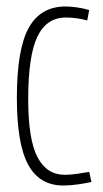

<svg xmlns="http://www.w3.org/2000/svg" viewBox="-20 -562 319 592"><path d="M32 -260Q32 -410 68.5 -476Q105 -542 182 -542Q199 -542 219 -539Q239 -536 255 -531L249 -499Q216 -508 183 -508Q124 -508 95.5 -449.5Q67 -391 67 -256Q67 -132 95.5 -77.5Q124 -23 180 -23Q196 -23 217.5 -26Q239 -29 255 -32L262 -1Q245 3 220.5 6.5Q196 10 175 10Q102 10 67 -54Q32 -118 32 -260Z"/></svg>

Font: Georama Condensed ExtraLight
Style: Regular
Weight: 200
Width: 3
Designer: Jean-Baptiste Levee
Foundry: Production Type
Version: Version 1.000